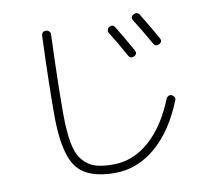

<svg xmlns="http://www.w3.org/2000/svg" viewBox="-88 -884 1176 1039"><g transform="rotate(-10 500.0 -364.0)"><path d="M568.4 -732.4Q589.8 -743.2 600.6 -723.6Q626 -683.6 682.6 -583Q693.4 -563.5 673.8 -551.8Q652.3 -542 641.6 -561.5Q597.7 -641.6 559.6 -701.2Q554.7 -709 557.6 -718.3Q560.5 -727.5 568.4 -732.4ZM710 -776.4Q731.4 -787.1 743.2 -767.6Q789.1 -692.4 828.1 -623Q837.9 -604.5 818.4 -592.8Q796.9 -583 786.1 -602.5Q747.1 -671.9 701.2 -745.1Q688.5 -764.6 710 -776.4ZM461.9 51.8Q309.6 51.8 251 -28.3Q192.4 -108.4 192.4 -315.4Q192.4 -487.3 202.1 -747.1Q204.1 -771.5 226.6 -771.5Q237.3 -771.5 244.6 -763.7Q252 -755.9 251 -746.1Q241.2 -488.3 241.2 -315.4Q241.2 -214.8 253.4 -150.9Q265.6 -86.9 295.4 -52.7Q325.2 -18.6 363.3 -6.8Q401.4 4.9 461.9 4.9Q569.3 4.9 659.2 -73.2Q749 -151.4 806.6 -295.9Q810.5 -304.7 819.8 -309.1Q829.1 -313.5 837.9 -309.1Q846.7 -304.7 851.1 -295.9Q855.5 -287.1 850.6 -278.3Q787.1 -119.1 686 -33.7Q585 51.8 461.9 51.8Z"/></g></svg>

Font: Rounded-X Mgen+ 1m light
Style: Regular
Weight: 200
Designer: [Source Han Sans]
Ryoko NISHIZUKA  (kana & ideographs); Paul D. Hunt (Latin, Greek & Cyrillic); Wenlong ZHANG  (bopomofo
Version: Version 1.059.20150602